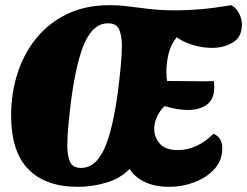

<svg xmlns="http://www.w3.org/2000/svg" viewBox="-20 -700 955 742"><path d="M281 22Q156 22 89.5 -46Q23 -114 23 -254Q23 -339 47.5 -416Q72 -493 120.5 -552.5Q169 -612 240 -646Q311 -680 403 -680Q440 -680 478 -675Q516 -670 560 -665Q604 -660 661 -660Q704 -660 756.5 -664.5Q809 -669 874 -680Q894 -669 904.5 -647Q915 -625 915 -606Q915 -557 880 -536Q845 -515 799 -515Q763 -515 726 -526Q689 -537 663 -556Q641 -530 632 -494Q623 -458 623 -425Q623 -414 623.5 -405Q624 -396 626 -387L747 -386Q765 -386 781 -386Q797 -386 806 -387Q807 -380 807.5 -374.5Q808 -369 808 -363Q808 -317 780 -296Q752 -275 706 -275Q666 -275 616 -290Q597 -272 586.5 -248.5Q576 -225 576 -202Q576 -170 597.5 -145Q619 -120 667 -120Q741 -120 805 -183Q839 -169 839 -127Q839 -80 809 -47Q779 -14 732 4Q685 22 634 22Q577 22 538 2.5Q499 -17 481 -47Q443 -9 389 6.5Q335 22 281 22ZM294 -51Q348 -51 381.5 -121.5Q415 -192 436 -348Q441 -387 446 -437.5Q451 -488 451 -524Q451 -560 441 -585Q431 -610 397 -610Q343 -610 309.5 -539.5Q276 -469 255 -313Q250 -274 245 -223.5Q240 -173 240 -137Q240 -101 250 -76Q260 -51 294 -51Z"/></svg>

Font: Sansita Swashed ExtraBold
Style: Regular
Weight: 800
Designer: Pablo Cosgaya
Foundry: Omnibus-Type
Version: Version 1.003; ttfautohint (v1.8.3)